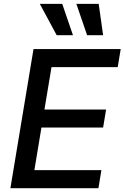

<svg xmlns="http://www.w3.org/2000/svg" viewBox="-20 -984 651 1004"><path d="M34.4 0H494.7L510.3 -94.5H159.8L196.7 -317.1H519.2L534.8 -411.2H212.4L249.3 -632.8H595.5L611.2 -727.3H155.2ZM188.2 -963.8 276.3 -800.1H361.5L305.4 -963.8ZM379.3 -963.8 435.4 -800.1H519.2L496.1 -963.8Z"/></svg>

Font: Margiela Sans Medium
Style: Italic
Weight: 500
Italic angle: -9.39999°
Designer: Stefan Endress, Andreas Faust
Version: Version 1.100;FEAKit 1.0